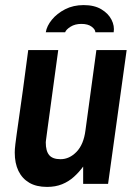

<svg xmlns="http://www.w3.org/2000/svg" viewBox="-20 -723 541 755"><path d="M165 12Q123 12 95 -4.5Q67 -21 52.5 -51Q38 -81 38 -123Q38 -130 38.5 -137Q39 -144 40.5 -157Q42 -170 45.5 -195Q49 -220 55 -262Q61 -304 70 -368.5Q79 -433 91 -526H209Q197 -440 189 -379.5Q181 -319 175.5 -280Q170 -241 167 -218Q164 -195 162.5 -184Q161 -173 160.5 -169Q160 -165 160 -163Q160 -129 173.5 -113Q187 -97 218 -97Q253 -97 281 -126Q309 -155 316 -210L359 -526H478L405 0H307V-68Q291 -46 270.5 -27.5Q250 -9 224 1.5Q198 12 165 12ZM160 -596Q164 -621 184 -645.5Q204 -670 236 -686.5Q268 -703 309 -703Q351 -703 378.5 -686.5Q406 -670 418.5 -645.5Q431 -621 427 -596H355Q355 -607 340.5 -618Q326 -629 300 -629Q275 -629 257.5 -618Q240 -607 236 -596Z"/></svg>

Font: Archivo Narrow
Style: Bold Italic
Weight: 700
Italic angle: -8°
Designer: Hector Gatti
Foundry: Omnibus-Type
Version: Version 3.002